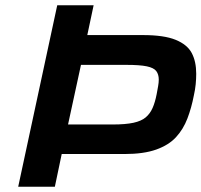

<svg xmlns="http://www.w3.org/2000/svg" viewBox="-20 -708 764 728"><path d="M49 0 197 -688H335L311 -575H522Q602 -575 646 -557Q690 -539 707 -507Q724 -475 724 -428Q724 -409 722 -388.5Q720 -368 715 -346Q706 -299 690.5 -258.5Q675 -218 647.5 -188Q620 -158 572.5 -141Q525 -124 452 -124H214L188 0ZM238 -236H408Q456 -236 486 -242.5Q516 -249 532.5 -263Q549 -277 558.5 -298.5Q568 -320 574 -351Q577 -367 579.5 -381Q582 -395 582 -406Q582 -426 572.5 -438.5Q563 -451 536.5 -456.5Q510 -462 460 -462H287Z"/></svg>

Font: Saira Expanded SemiBold
Style: Italic
Weight: 600
Width: 7
Italic angle: -12°
Designer: Hector Gatti with collaboration of the Omnibus-Type team
Foundry: Omnibus-Type
Version: Version 1.101